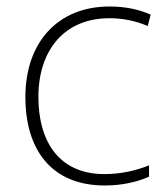

<svg xmlns="http://www.w3.org/2000/svg" viewBox="-20 -560 514 590"><path d="M302 10C358 10 404 -2 438 -17V-52C399 -36 351 -25 301 -25C160 -25 98 -127 98 -262C98 -407 179 -504 316 -504C354 -504 395 -497 434 -480L443 -515C407 -531 366 -540 316 -540C158 -540 58 -430 58 -262C58 -100 138 10 302 10Z"/></svg>

Font: Noto Sans Meetei Mayek ExtraLight
Style: Regular
Weight: 200
Designer: Monotype Design Team and Neelakash Kshetrimayum
Foundry: Monotype Imaging Inc.
Version: Version 2.002